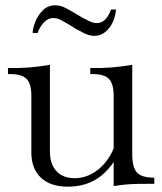

<svg xmlns="http://www.w3.org/2000/svg" viewBox="-20 -692 611 723"><path d="M236 11Q170 11 134 -23Q98 -57 98 -118V-332Q98 -376 80.5 -394.5Q63 -413 20 -413H10V-436Q51 -435 90 -438Q129 -441 168 -448V-122Q168 -74 192.5 -47.5Q217 -21 261 -21Q307 -21 346.5 -51Q386 -81 408 -133L432 -128Q422 -104 411 -86.5Q400 -69 387 -55Q329 11 236 11ZM408 9V-332Q408 -376 390.5 -394.5Q373 -413 330 -413H320V-436Q361 -435 400 -438Q439 -441 478 -448V-111Q478 -61 496 -42Q514 -23 561 -23V0Q523 0 497.5 0.5Q472 1 451.5 3Q431 5 408 9ZM336 -557Q317 -557 299 -566Q281 -575 268 -582L242 -598Q224 -609 209.5 -616.5Q195 -624 181 -624Q159 -624 143 -605Q127 -586 122 -568H103Q103 -583 112 -607.5Q121 -632 140 -652Q159 -672 189 -672Q208 -672 227 -662Q246 -652 256 -646L293 -624Q301 -620 316 -612.5Q331 -605 344 -605Q364 -605 377.5 -620Q391 -635 398 -656H417Q412 -611 389 -584Q366 -557 336 -557Z"/></svg>

Font: Baskervville
Style: Regular
Weight: 400
Designer: Alexis Faudot, Rémi Forte, Morgane Pierson, Rafael Ribas, Tanguy Vanlaeys, Rosalie Wagner, Thomas Huot-Marchand
Foundry: ANRT
Version: Version 1.100